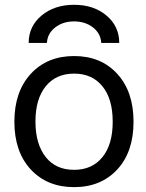

<svg xmlns="http://www.w3.org/2000/svg" viewBox="-20 -769 610 801"><path d="M469.7 -62.5Q401.4 11.7 289.1 11.7Q176.8 11.7 108.4 -62Q40 -135.7 40 -261.2Q40 -386.7 108.4 -460.9Q176.8 -535.2 289.1 -535.2Q401.4 -535.2 469.2 -460.9Q537.1 -386.7 537.1 -261.2Q537.1 -135.7 469.7 -62.5ZM171.9 -112.3Q213.9 -60.5 289.1 -60.5Q364.3 -60.5 407.2 -113.3Q450.2 -166 450.2 -261.2Q450.2 -356.4 407.2 -409.2Q364.3 -461.9 289.1 -461.9Q213.9 -461.9 170.9 -409.2Q127.9 -356.4 127.9 -261.7Q127.9 -167 171.9 -112.3ZM477.5 -589.8H402.3Q400.4 -628.9 368.2 -654.3Q335.9 -679.7 289.1 -679.7Q242.2 -679.7 210 -654.3Q177.7 -628.9 175.8 -589.8H99.6Q99.6 -659.2 153.3 -704.1Q207 -749 289.1 -749Q371.1 -749 424.3 -704.1Q477.5 -659.2 477.5 -589.8Z"/></svg>

Font: irohakakuC Regular
Style: Regular
Weight: 400
Designer: [Source Han Sans]
Ryoko NISHIZUKA Ë•øÂ°öÊ∂ºÂ≠ê (kana & ideographs); Paul D. Hunt (Latin, Greek & Cyrillic); Wenlong ZHAN
Version: Version 1.001.20160904